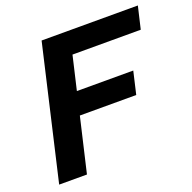

<svg xmlns="http://www.w3.org/2000/svg" viewBox="-119 -778 894 896"><g transform="rotate(-20 328.5 -330.0)"><path d="M631 -549H292L253 -382H533L507 -270H227L164 0H26L179 -660H657Z"/></g></svg>

Font: Elaine Sans SemiBold
Style: Italic
Weight: 600
Italic angle: -13°
Designer: Wei Huang
Foundry: Wei Huang
Version: Version 2.001;December 24, 2019;FontCreator 12.0.0.2547 64-b